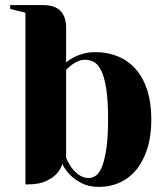

<svg xmlns="http://www.w3.org/2000/svg" viewBox="-20 -720 655 755"><path d="M240 -100Q249 -78 262 -60Q273 -45 290 -32.5Q307 -20 330 -20Q343 -20 356.5 -29Q370 -38 380.5 -63.5Q391 -89 398 -134Q405 -179 405 -250Q405 -323 398 -369Q391 -415 379 -440.5Q367 -466 350.5 -475.5Q334 -485 315 -485Q300 -485 286.5 -479Q273 -473 262 -465Q250 -456 240 -445ZM150 -700Q240 -700 240 -610V-475Q253 -486 271 -495Q286 -503 307.5 -509Q329 -515 355 -515Q404 -515 444.5 -498Q485 -481 514 -448Q543 -415 559 -365.5Q575 -316 575 -250Q575 -184 559 -134.5Q543 -85 515.5 -52Q488 -19 450.5 -2Q413 15 370 15Q330 15 302.5 1Q275 -13 258 -30Q238 -49 225 -75Q218 -53 201 -35Q187 -20 160 -7.5Q133 5 90 5H80V-670L20 -685V-700Z"/></svg>

Font: Yeseva One
Style: Regular
Weight: 400
Designer: Jovanny Lemonad
Foundry: Jovanny Lemonad
Version: Version 2.001; ttfautohint (v0.91) -l 8 -r 50 -G 200 -x 0 -w